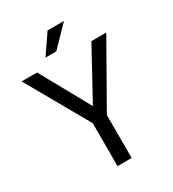

<svg xmlns="http://www.w3.org/2000/svg" viewBox="-208 -994 999 1108"><g transform="rotate(-30 291.0 -440.0)"><path d="M244 0V-286L9 -700H112L294 -371L474 -700H573L338 -286V0ZM197 -750 286 -880H395L269 -750Z"/></g></svg>

Font: Hedvig Letters Sans
Style: Regular
Weight: 400
Designer: Alexander Örn & Tor Weibull
Foundry: Kanon Foundry
Version: Version 1.000; ttfautohint (v1.8.4.7-5d5b)